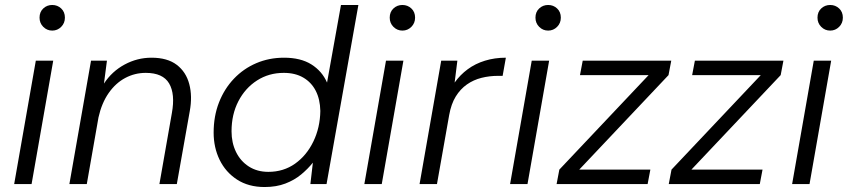

<svg xmlns="http://www.w3.org/2000/svg" viewBox="-20 -740 3409 772"><path d="M37 0 124 -496H194L107 0ZM190 -617Q169 -617 154 -632Q139 -647 139 -669Q139 -692 154 -706Q169 -720 190 -720Q211 -720 226 -706Q241 -692 241 -669Q241 -647 226 -632Q211 -617 190 -617Z M259 0 346 -496H410L398 -404Q430 -453 481 -480.5Q532 -508 589 -508Q653 -508 690.5 -479.5Q728 -451 741 -402Q754 -353 743 -293L691 0H621L671 -285Q685 -362 660 -404.5Q635 -447 566 -447Q522 -447 483.5 -426.5Q445 -406 417 -366Q389 -326 376 -268L329 0Z M1044 12Q979 12 933 -18Q887 -48 863 -97.5Q839 -147 839 -207Q839 -273 860.5 -328Q882 -383 920.5 -423.5Q959 -464 1010.5 -486Q1062 -508 1122 -508Q1189 -508 1232 -481Q1275 -454 1295 -408L1351 -720H1421L1293 0H1228L1238 -86Q1218 -61 1191 -38.5Q1164 -16 1127.5 -2Q1091 12 1044 12ZM1059 -49Q1120 -49 1166.5 -82Q1213 -115 1240 -171Q1267 -227 1268 -294Q1267 -341 1249.5 -375Q1232 -409 1199.5 -428Q1167 -447 1121 -447Q1061 -447 1013.5 -416.5Q966 -386 938.5 -333Q911 -280 911 -212Q911 -166 929 -129Q947 -92 980.5 -70.5Q1014 -49 1059 -49Z M1445 0 1532 -496H1602L1515 0ZM1598 -617Q1577 -617 1562 -632Q1547 -647 1547 -669Q1547 -692 1562 -706Q1577 -720 1598 -720Q1619 -720 1634 -706Q1649 -692 1649 -669Q1649 -647 1634 -632Q1619 -617 1598 -617Z M1667 0 1754 -496H1819L1808 -408Q1830 -439 1860.5 -461.5Q1891 -484 1930 -496Q1969 -508 2014 -508L2001 -435H1982Q1948 -435 1916 -427Q1884 -419 1857.5 -400.5Q1831 -382 1812.5 -352Q1794 -322 1786 -277L1737 0Z M2031 0 2118 -496H2188L2101 0ZM2184 -617Q2163 -617 2148 -632Q2133 -647 2133 -669Q2133 -692 2148 -706Q2163 -720 2184 -720Q2205 -720 2220 -706Q2235 -692 2235 -669Q2235 -647 2220 -632Q2205 -617 2184 -617Z M2218 0 2229 -58 2588 -438H2312L2323 -496H2679L2668 -438L2309 -58H2595L2584 0Z M2669 0 2680 -58 3039 -438H2763L2774 -496H3130L3119 -438L2760 -58H3046L3035 0Z M3165 0 3252 -496H3322L3235 0ZM3318 -617Q3297 -617 3282 -632Q3267 -647 3267 -669Q3267 -692 3282 -706Q3297 -720 3318 -720Q3339 -720 3354 -706Q3369 -692 3369 -669Q3369 -647 3354 -632Q3339 -617 3318 -617Z"/></svg>

Font: DM Sans 24pt Light
Style: Italic
Weight: 300
Italic angle: -10°
Designer: Colophon Foundry, Jonny Pinhorn
Foundry: Colophon Foundry
Version: Version 4.004;gftools[0.9.30]